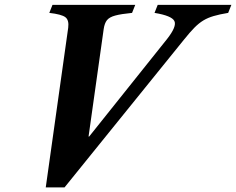

<svg xmlns="http://www.w3.org/2000/svg" viewBox="-20 -782 998 812"><path d="M173.5 10.5 268.5 -665Q272.5 -697 256.5 -709.2Q240.5 -721.5 188.5 -727.5L202 -761.5H552L538.5 -727.5Q492 -723 467.2 -716.2Q442.5 -709.5 432.2 -696.5Q422 -683.5 418.5 -659L354.5 -204.5H357L686.5 -617Q728.5 -670.5 717.5 -693Q706.5 -715.5 633.5 -727.5L647 -761.5H958.5L945 -727.5Q908.5 -721.5 883.8 -714.2Q859 -707 840 -695.5Q821 -684 802.2 -665Q783.5 -646 759 -615.5L253 10.5Z"/></svg>

Font: Libre Caslon Text Bold
Style: Italic
Weight: 700
Italic angle: -22.583°
Designer: Pablo Impallari, Rodrigo Fuenzalida, Katja Schimmel
Foundry: Pablo Impallari, Rodrigo Fuenzalida
Version: Version 2.000